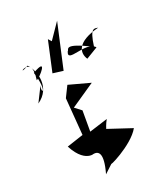

<svg xmlns="http://www.w3.org/2000/svg" viewBox="-222 -974 987 1126"><g transform="rotate(-30 271.5 -411.0)"><path d="M216 10C173 29 364 -21 430 -102L276 -185C224 -29 327 -98 382 -72L246 -124C260 -64 358 -110 239 -113C264 -42 247 -141 319 -228L198 -212L221 -343L185 -382L349 -456L219 -517L172 -453L149 -218L40 -202C89 -47 184 -101 135 -88C184 -96 210 -67 153 51ZM254 -806 177 -619 241 -599 355 -873 268 -784ZM80 -592C57 -538 101 -541 84 -676C208 -721 100 -634 77 -630C134 -797 -39 -690 73 -731C110 -677 125 -556 17 -507ZM397 -591C375 -641 394 -706 543 -717C521 -724 501 -743 466 -632C315 -745 332 -690 319 -686C277 -621 438 -687 477 -622Z"/></g></svg>

Font: Asimov Silicon
Style: Regular
Weight: 400
Designer: Google
Version: Version 2.000980; 2014